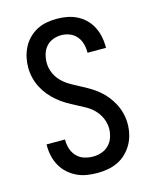

<svg xmlns="http://www.w3.org/2000/svg" viewBox="-113 -819 726 904"><g transform="rotate(-15 250.0 -367.5)"><path d="M249 8Q224 8 198.5 4Q173 0 150 -11Q127 -22 108 -39Q89 -56 76.5 -78Q64 -100 58 -125Q52 -150 52 -175V-184H142V-179Q142 -157 149 -136.5Q156 -116 171 -100.5Q186 -85 207 -78.5Q228 -72 249 -72Q271 -72 291.5 -79Q312 -86 327 -101.5Q342 -117 349 -138Q356 -159 356 -180Q356 -205 346 -229Q336 -253 318.5 -271.5Q301 -290 279 -302.5Q257 -315 234 -326.5Q211 -338 189.5 -351Q168 -364 148.5 -380.5Q129 -397 113 -416.5Q97 -436 85.5 -458.5Q74 -481 68 -506Q62 -531 62 -556Q62 -581 67.5 -605.5Q73 -630 84.5 -652.5Q96 -675 114 -693Q132 -711 154 -722.5Q176 -734 201 -738.5Q226 -743 251 -743Q276 -743 300.5 -738.5Q325 -734 347.5 -723Q370 -712 388 -694.5Q406 -677 417.5 -655Q429 -633 434.5 -608.5Q440 -584 440 -560V-551H350V-556Q350 -577 344 -597Q338 -617 324.5 -632.5Q311 -648 291.5 -655.5Q272 -663 251 -663Q230 -663 210.5 -655.5Q191 -648 177.5 -632.5Q164 -617 158 -596.5Q152 -576 152 -555Q152 -530 162 -506Q172 -482 189.5 -464Q207 -446 229 -433Q251 -420 273.5 -408.5Q296 -397 318 -384Q340 -371 359.5 -355Q379 -339 395 -319Q411 -299 422.5 -276.5Q434 -254 440 -229.5Q446 -205 446 -179Q446 -154 440 -128.5Q434 -103 421.5 -81Q409 -59 390.5 -41Q372 -23 349 -12Q326 -1 300.5 3.5Q275 8 249 8Z"/></g></svg>

Font: Iosevka Custom Medium
Style: Regular
Weight: 500
Monospace: yes
Designer: Belleve Invis
Foundry: Belleve Invis
Version: Version 32.5.0; ttfautohint (v1.8.4)